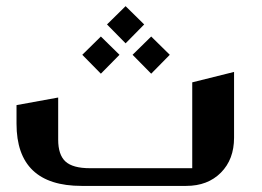

<svg xmlns="http://www.w3.org/2000/svg" viewBox="-20 -610 861 630"><path d="M392.1 -589.8 453.1 -529.8 392.1 -467.8 331.1 -529.8ZM311 -490.2 372.1 -430.2 311 -368.2 250 -430.2ZM476.1 -490.2 537.1 -430.2 476.1 -368.2 415 -430.2ZM748 -374V-158.2Q748 -86.9 704.8 -43.5Q661.6 0 590.8 0H248Q34.2 0 34.2 -204.1V-265.1L170.9 -290V-151.9Q170.9 -102.1 194.8 -80.1Q218.8 -58.1 274.9 -58.1H610.8V-339.8Z"/></svg>

Font: Wesal
Style: Regular
Weight: 700
Designer: Ahmed zaza
Foundry: Ahmed zaza
Version: Version 2.01